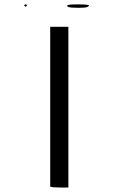

<svg xmlns="http://www.w3.org/2000/svg" viewBox="-20 -840 513 868"><path d="M289.1 -718.8V3.9V7.8H253.9Q218.8 7.8 207 3.9V-718.8ZM332 -820.3Q402.3 -820.3 375 -808.6Q367.2 -804.7 335.9 -804.7Q296.9 -804.7 289.1 -808.6Q265.6 -820.3 332 -820.3ZM89.8 -812.5V-816.4L93.8 -820.3Q101.6 -820.3 101.6 -816.4Q101.6 -812.5 93.8 -808.6V-812.5Z"/></svg>

Font: 和音 by 宁静之雨，公众号njzyshare
Style: Regular
Weight: 400
Designer: Steve Matteson
Foundry: Ascender Corporation
Version: Version 6.00;June 8, 2018;FontCreator 11.0.0.2388 32-bit